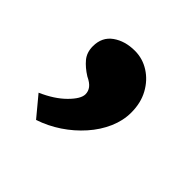

<svg xmlns="http://www.w3.org/2000/svg" viewBox="-101 -261 593 593"><g transform="rotate(45 196.0 35.5)"><path d="M117 219 63 154Q111 133 140 104Q169 75 169 55Q169 42 161 31.5Q153 21 134 12Q110 -3 95 -21Q80 -39 80 -66Q80 -106 109.5 -127Q139 -148 182 -148Q216 -148 245 -129.5Q274 -111 291.5 -79Q309 -47 309 -5Q309 30 294 64.5Q279 99 252 129.5Q225 160 190.5 183Q156 206 117 219Z"/></g></svg>

Font: Lexend Exa ExtraBold
Style: Regular
Weight: 800
Designer: Bonnie Shaver-Troup, Thomas Jockin
Foundry: Lexend
Version: Version 1.007